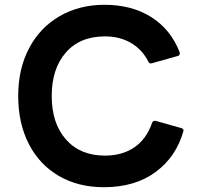

<svg xmlns="http://www.w3.org/2000/svg" viewBox="-20 -768 837 802"><path d="M56 -367Q56 -481 102 -567.5Q148 -654 230 -701Q312 -748 416 -748Q531 -748 612 -696.5Q693 -645 730 -551Q731 -549 731 -545Q731 -536 722 -534L615 -504L611 -503Q602 -503 599 -512Q573 -562 526.5 -589Q480 -616 418 -616Q314 -616 255 -548.5Q196 -481 196 -367Q196 -253 255.5 -185.5Q315 -118 418 -118Q490 -118 540.5 -152Q591 -186 615 -254Q619 -266 631 -263L737 -233Q749 -230 746 -220Q716 -113 630 -49.5Q544 14 414 14Q307 14 226 -33Q145 -80 100.5 -166.5Q56 -253 56 -367Z"/></svg>

Font: LINE Seed Sans TH App
Style: Bold
Weight: 700
Designer: Dalton Maag Ltd | Thai characters by Cadson Demak Co.,Ltd.
Foundry: Dalton Maag Ltd
Version: Version 1.003